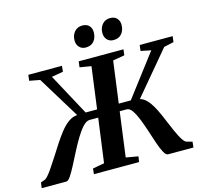

<svg xmlns="http://www.w3.org/2000/svg" viewBox="-157 -1113 1352 1263"><g transform="rotate(-15 519.5 -482.0)"><path d="M-26 0 -21 -37.5 11.5 -49.5Q23 -57.5 37.8 -76Q52.5 -94.5 69.5 -120.5Q86.5 -146.5 105.5 -175Q131 -215 156.5 -254.5Q182 -294 208.5 -327.5Q235 -361 263.8 -381.8Q292.5 -402.5 324 -404L149 -690L77 -703.5L82 -743H311L307 -703.5L228.5 -690L382 -406H460L498 -690.5L420 -703.5L425 -743H730L725 -703.5L645.5 -690L607.5 -406H689.5L905 -689.5L835.5 -703.5L840.5 -743H1065L1060 -703.5L993 -689L749.5 -399Q773.5 -392.5 793.2 -372.5Q813 -352.5 829.5 -323.5Q846 -294.5 861 -260.5Q876 -226.5 890 -192.5Q900.5 -167 910.8 -143.8Q921 -120.5 931 -101.5Q941 -82.5 950.5 -69.2Q960 -56 969 -50.5L1011.5 -38.5L1007.5 0H834.5Q820.5 0 806.5 -25.5Q792.5 -51 778.5 -91.8Q764.5 -132.5 750 -178Q735.5 -223.5 719.5 -264Q703.5 -304.5 686 -330.2Q668.5 -356 648.5 -356H600.5L560 -52L643 -37.5L637 0H329.5L333.5 -37.5L412.5 -52L453 -352H395Q372.5 -352 348.8 -326.5Q325 -301 300.8 -261Q276.5 -221 253.5 -176Q230.5 -131 209.8 -91Q189 -51 172 -25.5Q155 0 142.5 0ZM494 -818.5Q467 -818.5 450.2 -836.8Q433.5 -855 434 -883.5Q434.5 -918.5 454.8 -941.5Q475 -964.5 508 -964.5Q539.5 -964.5 555.2 -946.2Q571 -928 570.5 -901.5Q570 -865.5 550.5 -842Q531 -818.5 494 -818.5ZM683 -818.5Q656 -818.5 639.5 -836.8Q623 -855 623.5 -883.5Q624 -918.5 644.2 -941.5Q664.5 -964.5 697 -964.5Q728.5 -964.5 744.2 -946.2Q760 -928 759.5 -901.5Q759 -865.5 739.5 -842Q720 -818.5 683 -818.5Z"/></g></svg>

Font: Merriweather 60pt
Style: Bold Italic
Weight: 700
Italic angle: -7.8°
Version: Version 2.101